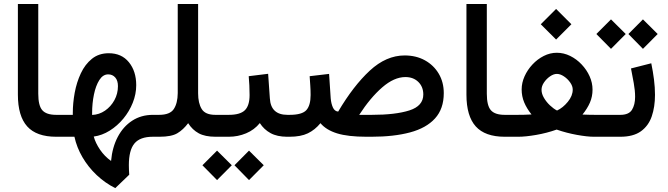

<svg xmlns="http://www.w3.org/2000/svg" viewBox="-20 -698 3408 980"><path d="M71.3 -677.7H175.3V-219.7Q175.3 -158.7 196 -135.3Q216.8 -111.8 266.6 -111.8H278.8V0H266.6Q166.5 0 118.9 -52.7Q71.3 -105.5 71.3 -214.8Z M259.3 0V-111.8H351.6V-121.6Q351.6 -171.4 361.3 -224.6Q371.1 -277.8 392.6 -323.7Q414.1 -369.6 449.2 -397.9Q484.4 -426.3 535.2 -426.3Q600.6 -426.3 637.9 -380.4Q675.3 -334.5 675.3 -263.2Q675.3 -217.8 657.7 -173.6Q640.1 -129.4 609.6 -92.5Q579.1 -55.7 540 -31.2Q501 -6.8 458.5 -1Q467.3 31.7 490.7 66.2Q514.2 100.6 546.9 123.5Q553.2 53.7 581.1 0.7Q608.9 -52.2 654.8 -82Q700.7 -111.8 760.7 -111.8H776.9V0H759.8Q694.8 0 666.3 34.2Q637.7 68.4 637.7 145Q637.7 156.2 638.2 168.7Q638.7 181.2 639.6 193.8L568.4 262.2Q516.6 236.3 473.4 195.6Q430.2 154.8 400.9 104.5Q371.6 54.2 359.9 0ZM532.2 -318.4Q505.4 -318.4 487.1 -289.6Q468.8 -260.7 459.5 -215.6Q450.2 -170.4 450.2 -121.6V-111.3Q486.3 -112.8 516.1 -133.3Q545.9 -153.8 564 -186.8Q582 -219.7 582 -258.3Q582 -287.1 568.1 -302.7Q554.2 -318.4 532.2 -318.4Z M887.2 -222.7V-677.7H991.2V-221.7Q991.2 -171.4 1009.5 -141.6Q1027.8 -111.8 1079.1 -111.8H1094.7V0H1080.1Q1026.9 0 994.4 -17.6Q961.9 -35.2 940.4 -69.3Q915.5 -36.1 885.5 -18.1Q855.5 0 793.9 0H757.3V-111.8H792Q847.7 -111.8 867.2 -141.6Q886.7 -171.4 887.2 -222.7Z M1074.2 -111.8H1147.9Q1206.1 -111.8 1230 -135.5Q1253.9 -159.2 1253.9 -212.9Q1253.9 -238.8 1252.7 -262.5Q1251.5 -286.1 1249.5 -309.1L1348.6 -321.3L1357.4 -195.8Q1362.3 -111.8 1447.3 -111.8H1457.5V0H1446.3Q1394.5 0 1360.8 -18.6Q1327.1 -37.1 1306.2 -69.8Q1278.3 -35.2 1236.3 -17.6Q1194.3 0 1147.9 0H1074.2ZM1251 70.8 1326.2 145.5 1251 221.2 1176.8 145.5ZM1087.9 70.8 1163.1 145.5 1087.9 221.2 1013.2 145.5Z M1706.1 -128.4Q1783.7 -259.8 1867.4 -337.4Q1951.2 -415 2045.4 -415Q2104 -415 2148.9 -390.1Q2193.8 -365.2 2219.5 -321.8Q2245.1 -278.3 2245.1 -222.7Q2245.1 -142.6 2200.4 -93.5Q2155.8 -44.4 2073 -22.2Q1990.2 0 1876 0H1850.1Q1756.3 0 1700.4 -17.3Q1644.5 -34.7 1615.7 -69.3Q1587.9 -35.2 1551.5 -17.6Q1515.1 0 1458 0H1438L1438.5 -111.8H1458Q1522 -111.8 1543.7 -136Q1565.4 -160.2 1565.4 -212.9Q1565.4 -238.8 1563.7 -261.7Q1562 -284.7 1560.5 -309.1L1659.7 -320.8L1668 -195.8Q1670.4 -168.9 1679.2 -149.4Q1688 -129.9 1706.1 -128.4ZM2049.3 -304.7Q1991.7 -304.7 1930.9 -252Q1870.1 -199.2 1813.5 -111.8H1877.4Q1999 -111.8 2069.8 -134.5Q2140.6 -157.2 2140.6 -215.8Q2140.6 -254.9 2115.2 -279.8Q2089.8 -304.7 2049.3 -304.7Z M2360.8 -677.7H2464.8V-219.7Q2464.8 -158.7 2485.6 -135.3Q2506.3 -111.8 2556.2 -111.8H2568.4V0H2556.2Q2456.1 0 2408.4 -52.7Q2360.8 -105.5 2360.8 -214.8Z M2818.4 -652.3 2896.5 -574.2 2818.4 -496.1 2740.2 -574.2ZM3004.4 -240.7Q3004.4 -205.1 2991.2 -174.6Q2978 -144 2953.1 -113.3Q2973.6 -112.3 2989.7 -112.1Q3005.9 -111.8 3018.6 -111.8H3065.9V0H3011.2Q2977.5 0 2924.8 -9.5Q2872.1 -19 2821.3 -36.6Q2770.5 -18.6 2716.3 -9.3Q2662.1 0 2626 0H2548.8V-111.8H2619.1Q2635.7 -111.8 2652.3 -112.1Q2668.9 -112.3 2692.9 -113.8Q2668.5 -144.5 2655.5 -175.5Q2642.6 -206.5 2642.6 -241.7Q2642.6 -275.4 2657.5 -308.6Q2672.4 -341.8 2697.8 -368.9Q2723.1 -396 2755.4 -412.4Q2787.6 -428.7 2821.8 -428.7Q2857.4 -428.7 2890.1 -412.6Q2922.9 -396.5 2948.7 -369.1Q2974.6 -341.8 2989.5 -308.6Q3004.4 -275.4 3004.4 -240.7ZM2822.3 -320.8Q2805.7 -320.8 2787.6 -308.3Q2769.5 -295.9 2756.8 -277.3Q2744.1 -258.8 2744.1 -239.7Q2744.1 -219.2 2756.6 -198.2Q2769 -177.2 2787.1 -160.2Q2805.2 -143.1 2823.2 -133.8Q2853.5 -147.9 2878.4 -178.5Q2903.3 -209 2903.3 -240.7Q2903.3 -258.8 2890.1 -277.3Q2877 -295.9 2858.2 -308.3Q2839.4 -320.8 2822.3 -320.8Z M3261.7 -599.1 3336.9 -524.4 3261.7 -448.7 3187.5 -524.4ZM3098.6 -599.1 3173.8 -524.4 3098.6 -448.7 3023.9 -524.4ZM3146.5 0H3046.4V-111.8H3146.5Q3189.9 -111.8 3205.8 -137.7Q3221.7 -163.6 3221.7 -203.6Q3221.7 -235.8 3214.8 -273.7Q3208 -311.5 3200.7 -348.6L3304.2 -375Q3313 -332.5 3318.1 -292Q3323.2 -251.5 3323.2 -213.9Q3323.2 -152.3 3306.6 -104Q3290 -55.7 3251.2 -27.8Q3212.4 0 3146.5 0Z"/></svg>

Font: Vazirmatn UI FD Medium
Style: Regular
Weight: 500
Designer: Saber Rastikerdar
Foundry: Saber Rastikerdar
Version: Version 33.003